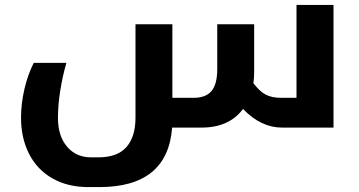

<svg xmlns="http://www.w3.org/2000/svg" viewBox="-20 -515 1451 775"><path d="M761.2 -120.1Q811 -120.1 834 -147.9Q856.9 -175.8 856.9 -235.8V-417H1005.9V-224.1Q1005.9 -199.7 1002.9 -179.2Q1027.8 -146 1052.5 -133.1Q1077.1 -120.1 1115.2 -120.1H1176.8V-495.1H1326.2V0H1118.2Q1033.2 0 960.9 -75.2Q904.8 0 793.9 0H674.8Q656.7 240.2 380.9 240.2H336.9Q253.4 240.2 191.7 205.1Q129.9 169.9 97.4 106.2Q64.9 42.5 64.9 -40Q64.9 -96.7 78.6 -155.5Q92.3 -214.4 116.2 -261.2H248Q232.4 -207.5 223.1 -148.7Q213.9 -89.8 213.9 -39.1Q213.9 33.7 250.5 76.9Q287.1 120.1 347.2 120.1H377Q454.1 120.1 490.5 78.4Q526.9 36.6 526.9 -39.1V-417H675.8V-120.1Z"/></svg>

Font: DroidArabicKufi-Bold
Style: Bold
Weight: 700
Designer: Pascal Zoghbi
Foundry: Ascender Corporation
Version: Version 1.00